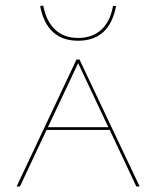

<svg xmlns="http://www.w3.org/2000/svg" viewBox="-20 -673 564 693"><path d="M125 -651 136 -653Q147 -596 179 -566Q211 -536 262 -536Q313 -536 345.5 -565.5Q378 -595 388 -652L399 -651Q375 -526 262 -526Q149 -526 125 -651ZM376 -204H148L52 0H40L256 -458H267L484 0H472ZM371 -214 262 -445 153 -214Z"/></svg>

Font: Ysabeau SC Hairline
Style: Regular
Weight: 100
Designer: Christian Thalmann (Catharsis Fonts)
Version: Version 0.003